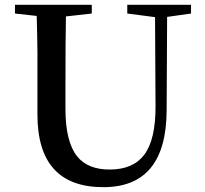

<svg xmlns="http://www.w3.org/2000/svg" viewBox="-20 -757 847 795"><path d="M771 -701 672 -687 670 -301Q669 18 408 18Q135 18 135 -283V-544Q134 -626 132 -691L42 -701V-737H360V-701L253 -689Q251 -593 251 -397V-306Q251 -171 299 -110Q343 -55 434 -55Q531 -55 577 -116Q625 -179 624 -320L622 -686L507 -701V-737H771Z"/></svg>

Font: `n[OS CN SemiBold
Style: <[WOS[P|ûg*[NI>           
Weight: 600
Designer: Ryoko NISHIZUKA ¬âXZm¬º[P (kana & ideographs); Frank Grie√ühammer (Latin, Greek & Cyrillic); Wenlong ZHANG _ e¬á¬ü¬ô (b
Foundry: Adobe Systems Incorporated
Version: Version 1.00 April 7, 2017, initial release